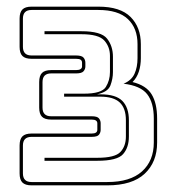

<svg xmlns="http://www.w3.org/2000/svg" viewBox="-20 -750 524 578"><path d="M75 -192Q56 -192 47.5 -200.5Q39 -209 39 -228V-312Q39 -331 47.5 -339.5Q56 -348 75 -348H256Q265 -348 269 -351Q273 -354 273 -359V-379Q273 -384 269 -387Q265 -390 256 -390H134Q115 -390 106.5 -398.5Q98 -407 98 -426V-503Q98 -522 106.5 -530.5Q115 -539 134 -539H209Q218 -539 222.5 -542Q227 -545 227 -550V-561Q227 -567 223 -570Q219 -573 209 -573H75Q56 -573 47.5 -581.5Q39 -590 39 -609V-694Q39 -713 47.5 -721.5Q56 -730 75 -730H276Q342 -730 373 -699Q404 -668 404 -617V-575Q404 -553 398 -534.5Q392 -516 379 -503Q420 -493 436.5 -466Q453 -439 453 -393V-321Q453 -262 415.5 -227Q378 -192 303 -192ZM75 -338Q62 -338 55.5 -331.5Q49 -325 49 -312V-228Q49 -215 55.5 -208.5Q62 -202 75 -202H303Q372 -202 407.5 -234Q443 -266 443 -321V-393Q443 -441 423 -466.5Q403 -492 352 -498Q376 -508 385 -528Q394 -548 394 -575V-617Q394 -665 365 -692.5Q336 -720 276 -720H75Q62 -720 55.5 -713.5Q49 -707 49 -694V-609Q49 -596 55.5 -589.5Q62 -583 75 -583H209Q226 -583 231.5 -576.5Q237 -570 237 -561V-550Q237 -542 231.5 -535.5Q226 -529 209 -529H134Q121 -529 114.5 -522.5Q108 -516 108 -503V-426Q108 -413 114.5 -406.5Q121 -400 134 -400H256Q273 -400 278 -393.5Q283 -387 283 -379V-359Q283 -351 278 -344.5Q273 -338 256 -338ZM173 -459V-468H232Q286 -468 298.5 -488Q311 -508 311 -533V-582Q311 -609 294 -628Q277 -647 225 -647H114V-656H225Q285 -656 302.5 -633.5Q320 -611 320 -579V-533Q320 -513 312.5 -493Q305 -473 272 -466H283Q329 -466 348.5 -446Q368 -426 368 -388V-339Q368 -306 350.5 -286Q333 -266 273 -266H114V-275H273Q326 -275 342.5 -292.5Q359 -310 359 -339V-388Q359 -424 340.5 -441.5Q322 -459 282 -459Z"/></svg>

Font: Bungee Outline
Style: Regular
Weight: 400
Designer: David Jonathan Ross
Foundry: David Jonathan Ross
Version: Version 1.001;PS 1.0;hotconv 1.0.72;makeotf.lib2.5.5900